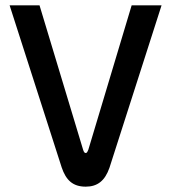

<svg xmlns="http://www.w3.org/2000/svg" viewBox="-20 -690 640 719"><path d="M16 -670 211 -63C227 -16 252 9 301 9C345 9 373 -13 390 -62L585 -670H473L311 -130C307 -120 305 -117 301 -117C297 -117 294 -120 291 -130L128 -670Z"/></svg>

Font: LT Wave Mono Medium
Style: Regular
Weight: 500
Designer: Daniel Lyons
Version: Version 2.5 (Glyphs App)